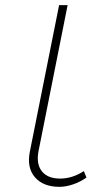

<svg xmlns="http://www.w3.org/2000/svg" viewBox="-20 -720 392 744"><path d="M211 4Q147 4 115 -33.5Q83 -71 96 -134L209 -700H242L129 -133Q120 -84 142.5 -56Q165 -28 213 -28Q260 -28 305 -57L315 -32Q291 -15 263 -5.5Q235 4 211 4Z"/></svg>

Font: Montserrat ExtraLight
Style: Italic
Weight: 200
Italic angle: -11.3°
Designer: Julieta Ulanovsky
Foundry: Julieta Ulanovsky
Version: Version 9.000; ttfautohint (v1.8.4.7-5d5b)